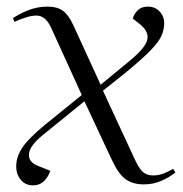

<svg xmlns="http://www.w3.org/2000/svg" viewBox="-20 -545 554 580"><path d="M284 -289 369 -359Q416 -397 424 -422Q432 -447 405 -470L381 -489Q385 -503 396 -514Q407 -525 427 -525Q448 -525 462 -510.5Q476 -496 476 -475Q476 -457 468.5 -438.5Q461 -420 435 -393Q409 -366 355 -322L291 -271L388 -62Q401 -34 413 -24.5Q425 -15 443 -15Q458 -15 473 -20.5Q488 -26 503 -35L510 -24Q491 -9 467 1.5Q443 12 414 12Q381 12 359 -4Q337 -20 317 -64L235 -239L108 -136Q70 -105 67.5 -80Q65 -55 97 -43L132 -29Q125 -9 112 3Q99 15 80 15Q57 15 43 -1.5Q29 -18 29 -43Q29 -71 47.5 -99Q66 -127 117 -169L227 -258L135 -460Q118 -498 90 -498Q76 -498 57 -492Q38 -486 24 -479L19 -490Q36 -502 64 -513.5Q92 -525 123 -525Q153 -525 170 -512.5Q187 -500 201 -470Z"/></svg>

Font: Literata 72pt Light
Style: Italic
Weight: 300
Italic angle: -2°
Designer: Latin by Veronika Burian and Jose Scaglione. Greek by Irene Vlachou. Cyrillic by Vera Evstafieva
Foundry: TypeTogether
Version: Version 3.002